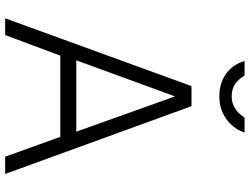

<svg xmlns="http://www.w3.org/2000/svg" viewBox="-132 -837 969 745"><g transform="rotate(90 352.5 -464.5)"><path d="M494 -929H436C423 -908 398 -879 354 -879C304 -879 284 -912 273 -929H217C230 -879 275 -831 354 -831C434 -831 481 -885 494 -929ZM51 0H116L196 -214H511L588 0H655L392 -723H314ZM214 -276 354 -659 491 -276Z"/></g></svg>

Font: United Sans ExtraLight
Style: Regular
Weight: 200
Designer: Pablo Impallari, Rodrigo Fuenzalida (Modified by Dan O. Williams)
Version: Version 1.000;PS 001.000;hotconv 1.0.88;makeotf.lib2.5.64775